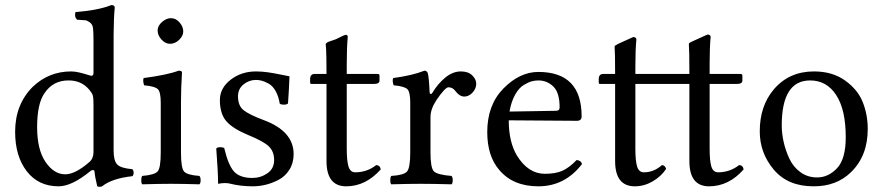

<svg xmlns="http://www.w3.org/2000/svg" viewBox="-20 -718 3451 750"><path d="M345.2 -124V-314Q345.2 -336.9 342 -346.4Q338.9 -356 328.1 -368.2Q297.4 -404.3 247.1 -403.8Q187 -403.8 153.8 -354Q125 -313 125 -221.2Q125 -133.3 158 -85.2Q190.9 -37.1 234.9 -37.1Q273.9 -37.1 329.1 -85Q345.2 -99.1 345.2 -124ZM334 -50.3Q260.7 9.8 209 9.8Q129.9 9.8 84.5 -49.1Q39.1 -107.9 39.1 -203.1Q39.1 -310.1 107.9 -378.9Q170.9 -439 257.8 -439Q272.9 -439 291 -434.6Q309.1 -430.2 322 -426Q335 -421.9 335.9 -421.9Q344.7 -421.9 345.2 -431.2V-559.1Q345.2 -591.3 343.5 -607.2Q341.8 -623 330.8 -630.6Q319.8 -638.2 314 -638.7Q308.1 -639.2 280.8 -641.1Q269.5 -652.3 274.9 -670.9Q363.8 -677.7 415 -698.2Q428.2 -698.2 428.2 -688Q424.3 -647.9 423.8 -583V-129.9Q423.8 -90.8 437.5 -75.9Q451.2 -61 497.1 -57.1Q502 -52.2 502 -43.2Q502 -34.2 497.1 -29.8Q417 -21 378.9 9.8Q370.1 13.7 359.9 9.8Q351.1 -25.4 349.1 -48.8Q348.1 -53.7 343 -53.7Q337.9 -53.7 334 -50.3Z M595.7 -599.1Q595.7 -617.2 612.8 -632.1Q629.9 -647 647.9 -647Q667 -647 681.4 -630.4Q695.8 -613.8 695.8 -595.2Q695.8 -578.1 679.9 -562.5Q664.1 -546.9 644 -546.9Q626 -546.9 610.8 -563.5Q595.7 -580.1 595.7 -599.1ZM687 -122.1Q687 -62 699 -48.1Q710.9 -34.2 758.8 -30.8Q763.7 -25.9 763.7 -13.9Q763.7 -2 758.8 2Q692.9 0 647.9 0Q602.1 0 535.6 2Q531.7 -2 531.7 -13.9Q531.7 -25.9 535.6 -30.8Q583.5 -34.7 595.7 -48.3Q607.9 -62 607.9 -122.1V-316.9Q607.9 -358.9 596.4 -369.9Q585 -380.9 543 -384.8Q537.1 -401.9 541 -413.1Q633.8 -425.3 677.7 -441.9Q690.9 -441.9 690.9 -435.1Q687 -371.1 687 -321.3Z M824.7 -138.2Q829.6 -143.1 840.3 -143.1Q851.1 -143.1 856 -139.2Q872.1 -71.3 895 -47.1Q918 -22.9 965.8 -22.9Q998 -22.9 1024.4 -41Q1050.8 -59.1 1050.8 -92.8Q1050.8 -126 1030.3 -146Q1009.8 -166 948.7 -190.9Q888.7 -215.8 863.8 -244.9Q838.9 -273.9 838.9 -327.1Q838.9 -374 880.9 -406.5Q922.9 -439 980 -439Q1002.9 -439 1026.9 -435.5Q1050.8 -432.1 1077.4 -426.5Q1104 -420.9 1110.8 -419.9Q1108.9 -366.7 1105 -314Q1100.1 -309.1 1088.9 -309.1Q1077.6 -309.1 1072.8 -313Q1067.9 -342.8 1056.4 -362.8Q1044.9 -382.8 1029.3 -391.4Q1013.7 -399.9 1002.2 -402.8Q990.7 -405.8 980 -405.8Q953.1 -405.8 931.4 -388.4Q909.7 -371.1 909.7 -341.8Q909.7 -304.2 932.4 -286.9Q955.1 -269.5 1009.8 -249Q1127 -205.6 1127 -116.2Q1127 -81.1 1110.4 -54.9Q1093.8 -28.8 1067.9 -15.4Q1042 -2 1016.8 3.9Q991.7 9.8 967.8 9.8Q918.9 9.8 877 -1Q870.1 -2.9 856.9 -2.9Q847.2 -2.9 832 0Q831.5 -52.2 824.7 -138.2Z M1209.5 -429.2H1255.4Q1255.4 -467.3 1254.9 -492.2Q1254.4 -517.1 1253.9 -524.7Q1253.4 -532.2 1252.9 -537.1Q1252.4 -542 1252.4 -544.9Q1252.4 -552.2 1274.4 -558.6Q1292 -563.5 1308.6 -572.8Q1325.2 -581.5 1330.6 -582Q1338.4 -582 1338.4 -573.2Q1334.5 -533.2 1334.5 -467.8V-429.2H1454.6Q1462.4 -429.2 1462.4 -422.9V-402.8Q1462.4 -389.6 1438.5 -390.1H1334.5V-137.2Q1334.5 -88.4 1341.6 -66.7Q1348.6 -44.9 1367.7 -44.9Q1413.6 -44.9 1449.7 -73.2Q1464.8 -72.3 1467.3 -56.2Q1408.2 9.8 1332.5 9.8Q1255.4 9.8 1255.4 -88.9V-390.1H1196.3Q1191.4 -390.1 1191.4 -396V-409.2Q1191.4 -429.2 1209.5 -429.2Z M1658.2 -357.9Q1658.2 -353 1661.4 -351.1Q1664.6 -349.1 1669.4 -356Q1689.5 -390.1 1719 -414.6Q1748.5 -439 1780.3 -439Q1809.1 -439 1824.7 -423.6Q1840.3 -408.2 1840.3 -391.1Q1840.3 -372.1 1825.9 -356.4Q1811.5 -340.8 1793.5 -340.8Q1774.9 -340.8 1757.3 -364.3Q1747.6 -377 1731.4 -377Q1719.2 -377 1685.5 -328.1Q1661.6 -292 1661.6 -261.2V-122.1Q1661.6 -62 1675 -48.6Q1688.5 -35.2 1743.7 -30.8Q1748.5 -25.9 1748.5 -13.9Q1748.5 -2 1743.7 2Q1673.8 0 1622.6 0Q1578.6 0 1508.3 2Q1504.4 -2 1504.4 -13.9Q1504.4 -25.9 1508.3 -30.8Q1557.1 -33.7 1569.8 -47.9Q1582.5 -62 1582.5 -122.1V-316.9Q1582.5 -358.9 1571 -369.9Q1559.6 -380.9 1517.6 -384.8Q1511.7 -401.9 1515.6 -413.1Q1589.8 -422.9 1638.2 -441.9Q1646 -441.9 1650.4 -434.1Q1655.3 -421.9 1658.2 -357.9Z M1970.2 -282.2 2151.4 -285.2Q2166.5 -285.2 2166 -298.8Q2166 -356 2141.6 -379.9Q2117.2 -403.8 2083 -403.8Q2069.8 -403.8 2057.1 -400.4Q2044.4 -397 2025.9 -386Q2007.3 -375 1992.2 -348.1Q1977.1 -321.3 1970.2 -282.2ZM2232.4 -92.8Q2249.5 -91.8 2253.4 -77.1Q2186.5 9.8 2083 9.8Q1983.9 9.8 1930.2 -54.2Q1883.3 -108.4 1883.3 -202.1Q1883.3 -308.1 1946.8 -372.6Q2010.3 -437 2083 -437Q2252 -437 2252 -263.2Q2252 -246.1 2233.4 -246.1L1967.3 -248Q1967.3 -164.1 1999 -110.8Q2043 -39.1 2108.4 -39.1Q2150.4 -39.1 2177 -51Q2203.6 -63 2232.4 -92.8Z M2382.8 -390.1H2323.7Q2318.8 -390.1 2318.8 -396V-409.2Q2318.8 -429.2 2336.9 -429.2H2382.8Q2382.8 -512.2 2380.9 -534.2Q2380.4 -537.6 2382.3 -539.3Q2384.3 -541 2389.4 -543.7Q2394.5 -546.4 2395 -546.9L2453.1 -573.2Q2466.3 -573.2 2465.8 -563Q2461.9 -522.9 2461.9 -458V-429.2Q2651.9 -429.2 2672.9 -429.2Q2672.9 -522.5 2670.9 -543.9Q2670.4 -547.4 2672.1 -549.3Q2673.8 -551.3 2679 -553.7Q2684.1 -556.2 2685.1 -556.6L2743.2 -583Q2756.3 -583 2755.9 -573.2Q2752 -533.2 2752 -467.8V-429.2H2872.1Q2879.9 -429.2 2879.9 -422.9V-402.8Q2879.9 -389.6 2856 -390.1H2752V-137.2Q2752 -88.4 2759 -66.7Q2766.1 -44.9 2785.2 -44.9Q2831.1 -44.9 2867.2 -73.2Q2882.3 -72.3 2884.8 -56.2Q2826.7 9.8 2749.8 9.8Q2672.9 9.8 2672.9 -88.9V-390.1H2461.9V-137.2Q2461.9 -88.4 2469 -66.7Q2476.1 -44.9 2495.1 -44.9Q2534.2 -44.9 2565.9 -73.2Q2578.1 -72.3 2582 -58.1Q2562 -28.3 2529.1 -9.3Q2496.1 9.8 2460 9.8Q2382.8 9.8 2382.8 -88.9Z M2947.8 -205.1Q2947.8 -304.2 3002.9 -369.1Q3062.5 -439 3159.7 -439Q3231.4 -439 3281 -403.6Q3330.6 -368.2 3350.1 -319.1Q3369.6 -270 3369.6 -213.9Q3369.6 -109.4 3304.7 -45.9Q3247.6 10.3 3157.7 9.8Q3057.6 9.8 3002.7 -55.2Q2947.8 -120.1 2947.8 -205.1ZM3144.5 -403.8Q3033.7 -403.8 3033.7 -228Q3033.7 -195.8 3041.3 -162.8Q3048.8 -129.9 3063.7 -97.9Q3078.6 -65.9 3106.7 -45.4Q3134.8 -24.9 3171.9 -24.9Q3215.8 -24.9 3249.8 -61Q3283.7 -97.2 3283.7 -182.1Q3283.7 -289.1 3246.6 -346.4Q3209.5 -403.8 3144.5 -403.8Z"/></svg>

Font: Linux Libertine
Style: Regular
Weight: 400
Designer: Philipp H. Poll
Foundry: Philipp H. Poll
Version: Version 5.3.0 ; ttfautohint (v0.9)